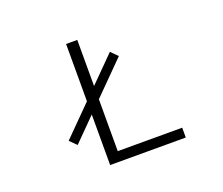

<svg xmlns="http://www.w3.org/2000/svg" viewBox="-118 -849 1235 1064"><g transform="rotate(-20 500.0 -317.0)"><path d="M808 40H362V-258L231 -126L192 -165L362 -336V-674H428V-402L575 -550L614 -511L428 -324V-18H808Z"/></g></svg>

Font: NanumGothicCoding
Style: Regular
Weight: 400
Monospace: yes
Designer: Kwon Bruce; Nicolas Noh; Sung-woo Choi; Go-un Cha; Soo-hyun Park;
Foundry: NHN Corporation
Version: Version 2.000;PS 1;hotconv 1.0.49;makeotf.lib2.0.14853